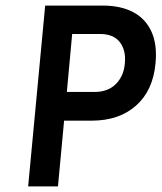

<svg xmlns="http://www.w3.org/2000/svg" viewBox="-20 -669 580 689"><path d="M81 0 142.1 -649H348Q414.1 -649 458.7 -625Q503.3 -601 523.9 -554.7Q544.5 -508.5 538.1 -442Q529.2 -344 468.2 -290Q407.2 -236 309 -236H210L188 0ZM219.9 -339H319Q367.9 -339 396.3 -368Q424.7 -397.1 428 -442Q432.6 -487.9 410.2 -517.5Q387.7 -547.1 337.9 -547.1H239Z"/></svg>

Font: Karla
Style: Italic
Weight: 400
Italic angle: -8°
Designer: Jonathan Pinhorn
Version: Version 2.004;gftools[0.9.33]